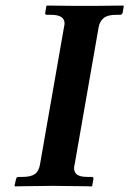

<svg xmlns="http://www.w3.org/2000/svg" viewBox="-20 -666 463 687"><path d="M247 -77Q246 -74 245.5 -71Q245 -68 245 -65Q245 -49 256 -41Q267 -33 293 -33H308Q316 -33 314 -24L310 -1L308 1Q308 1 292 0.5Q276 0 252.5 0Q229 0 206.5 -0.5Q184 -1 170 -1Q155 -1 132.5 -0.5Q110 0 87.5 0Q65 0 49.5 0.5Q34 1 34 1L32 -1L37 -24Q39 -33 46 -33H61Q90 -33 104.5 -43Q119 -53 123 -77L209 -569Q211 -577 211 -582Q211 -613 163 -613H148Q140 -613 142 -621L146 -645L148 -646Q148 -646 163.5 -646Q179 -646 201.5 -645.5Q224 -645 246.5 -645Q269 -645 284 -645Q298 -645 320.5 -645Q343 -645 366 -645.5Q389 -646 405 -646Q421 -646 421 -646L423 -645L419 -621Q417 -613 410 -613H396Q365 -613 351 -601.5Q337 -590 333 -569Z"/></svg>

Font: Libertinus Serif Semibold Italic
Style: Regular
Weight: 600
Italic angle: -11.5°
Designer: Philipp H. Poll, Khaled Hosny
Foundry: Caleb Maclennan
Version: Version 7.051;RELEASE